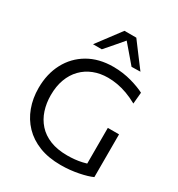

<svg xmlns="http://www.w3.org/2000/svg" viewBox="-223 -1113 1178 1268"><g transform="rotate(30 366.5 -479.0)"><path d="M430 10.5Q337 10.5 266.2 -17.2Q195.5 -45 147.5 -95Q99.5 -145 74.8 -212.2Q50 -279.5 50 -358Q50 -465.5 94.2 -548.8Q138.5 -632 219.2 -679Q300 -726 409.5 -726Q447 -726 482.2 -721Q517.5 -716 548.8 -707.2Q580 -698.5 606.2 -688.5Q632.5 -678.5 651.5 -668.5L643.5 -581.5Q602 -604.5 563 -618.8Q524 -633 487 -639.5Q450 -646 415 -646Q355.5 -646 305.8 -626.5Q256 -607 219.5 -569.5Q183 -532 163.2 -478.5Q143.5 -425 143.5 -357.5Q143.5 -296.5 160.8 -243.5Q178 -190.5 213.8 -150.5Q249.5 -110.5 305 -88.2Q360.5 -66 436.5 -66Q464.5 -66 492.5 -68.8Q520.5 -71.5 547.8 -77.8Q575 -84 601.5 -93.8Q628 -103.5 653 -117L663.5 -32Q646.5 -24 621.2 -16.5Q596 -9 565 -2.8Q534 3.5 499.8 7Q465.5 10.5 430 10.5ZM578 -30.5Q578 -83.5 578 -123Q578 -162.5 578 -202Q578 -249 578 -285Q578 -321 578 -358H663.5Q663.5 -321 663.5 -285Q663.5 -249 663.5 -202Q663.5 -162.5 663.5 -123.2Q663.5 -84 663.5 -32ZM512 -785.5Q480.5 -823 449.2 -859.2Q418 -895.5 385.5 -933.5H409.5Q377.5 -896 346.8 -860Q316 -824 284 -787.5H217Q250.5 -832 284.5 -877.2Q318.5 -922.5 352.5 -968H443Q477 -922.5 511 -877.2Q545 -832 579 -787Z"/></g></svg>

Font: Commissioner Thin
Style: Regular
Weight: 400
Version: Version 1.000